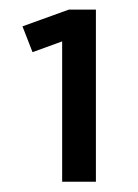

<svg xmlns="http://www.w3.org/2000/svg" viewBox="-20 -752 281 392"><path d="M175.8 -380.9H106.9V-667.5L46.4 -645.5L25.9 -698.2L120.6 -732.4H175.8Z"/></svg>

Font: Kumbh Sans SemiBold
Style: Regular
Weight: 600
Version: Version 1.005